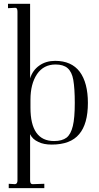

<svg xmlns="http://www.w3.org/2000/svg" viewBox="-20 -750 522 1009"><path d="M138.2 -337.9Q151.4 -380.9 187 -405.8Q221.7 -430.2 270 -430.2Q355.5 -430.2 398.9 -373Q441.9 -314.9 441.9 -209Q441.9 -98.6 396 -44.9Q350.6 9.8 252 9.8Q209 9.8 182.1 -3.9Q150.9 -17.6 138.2 -44.9V198.2Q138.2 217.8 150.9 217.8L212.9 215.8V238.8H25.9V215.8L59.1 217.8Q71.8 216.3 71.8 198.2V-689Q71.8 -710.4 59.1 -709L22 -707V-730H138.2ZM272 -411.1Q209.5 -411.1 174.8 -360.8Q140.1 -309.1 140.1 -226.1V-184.1Q140.1 -8.8 264.2 -8.8Q306.2 -8.8 330.1 -26.9Q352.5 -44.9 362.8 -87.9Q373 -129.9 373 -209Q373 -284.2 365.2 -330.1Q357.9 -372.1 335 -392.1Q313 -411.1 272 -411.1Z"/></svg>

Font: Unna Light
Style: Regular
Weight: 300
Designer: Jorge de Buen Unna
Foundry: Omnibus-Type
Version: Version 2.007;PS 002.007;hotconv 1.0.88;makeotf.lib2.5.64775